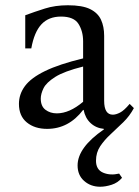

<svg xmlns="http://www.w3.org/2000/svg" viewBox="-20 -475 529 730"><path d="M361 235Q325 235 300 213Q275 191 275 154Q275 86 375 17V15Q345 12 324.5 -7Q304 -26 298 -57H296Q241 15 159 15Q112 15 82 -9.5Q52 -34 52 -80Q52 -117 75 -148Q98 -179 151.5 -205Q205 -231 296 -253V-318Q296 -356 278.5 -384Q261 -412 212 -412Q165 -412 137.5 -382.5Q110 -353 99 -291H76V-417Q111 -430 150.5 -442.5Q190 -455 238 -455Q293 -455 322.5 -440.5Q352 -426 364 -400Q376 -374 376 -339V-92Q376 -39 409 -39Q421 -39 436.5 -47Q452 -55 473 -80L489 -64Q473 -34 449 -10.5Q425 13 401 35Q377 57 361 81Q345 105 345 136Q345 170 372 181.5Q399 193 433 185L444 201Q428 220 404.5 227.5Q381 235 361 235ZM196 -44Q244 -44 296 -88V-222Q224 -204 190 -182.5Q156 -161 145.5 -139.5Q135 -118 135 -100Q135 -71 153 -57.5Q171 -44 196 -44Z"/></svg>

Font: Bona Nova SC
Style: Regular
Weight: 400
Designer: Mateusz Machalski
Foundry: Capitalics
Version: Version 4.001; ttfautohint (v1.8.4.7-5d5b)